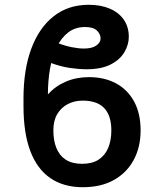

<svg xmlns="http://www.w3.org/2000/svg" viewBox="-20 -780 692 810"><path d="M355.5 -454.6Q420.9 -454.6 470 -428Q519 -401.4 546.1 -351.1Q573.2 -300.8 573.2 -230Q573.2 -159.7 544.2 -105.5Q515.1 -51.3 460.7 -20.8Q406.2 9.8 329.6 9.8Q248 9.8 192.1 -28.8Q136.2 -67.4 107.7 -143.3Q79.1 -219.2 79.1 -332V-365.2Q79.1 -485.4 111.8 -574Q144.5 -662.6 206.1 -711.2Q267.6 -759.8 354.5 -759.8Q405.8 -759.8 443.6 -743.4Q481.4 -727.1 502.4 -696.8Q523.4 -666.5 523.4 -624.5Q523.4 -591.3 504.6 -559.6Q485.8 -527.8 446.5 -507.8Q407.2 -487.8 345.2 -487.8Q313 -487.8 274.4 -493.4Q235.8 -499 188.5 -516.6L219.2 -600.1Q252.4 -586.9 282 -581.1Q311.5 -575.2 334 -575.2Q368.7 -575.2 386.5 -588.1Q404.3 -601.1 404.3 -617.7Q404.3 -636.2 388.9 -651.1Q373.5 -666 338.4 -666Q297.9 -666 268.3 -643.6Q238.8 -621.1 219.5 -581.8Q200.2 -542.5 191.2 -491.2Q182.1 -439.9 182.1 -381.8Q213.9 -417 258.1 -435.8Q302.2 -454.6 355.5 -454.6ZM328.6 -355.5Q294.9 -355.5 266.8 -341.3Q238.8 -327.1 221.9 -299.3Q205.1 -271.5 205.1 -230Q205.1 -187.5 217.8 -155.8Q230.5 -124 257.3 -106.4Q284.2 -88.9 326.2 -88.9Q368.7 -88.9 395.8 -106.4Q422.9 -124 436.3 -155.8Q449.7 -187.5 449.7 -230Q449.7 -292 419.9 -323.7Q390.1 -355.5 328.6 -355.5Z"/></svg>

Font: Inter Cardless
Style: Medium
Weight: 500
Designer: Rasmus Andersson
Foundry: rsms
Version: Version 4.001;git-9221beed3